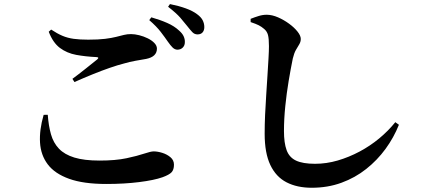

<svg xmlns="http://www.w3.org/2000/svg" viewBox="-20 -853 2040 923"><path d="M786.8 -652.9Q773 -673.1 752.7 -699.6Q732.4 -726.1 697.5 -756.3L707.4 -769.7Q749.5 -757.8 783.7 -742.7Q817.8 -727.7 840.4 -706.5Q856.7 -692.5 863 -678.2Q869.4 -663.9 868.6 -649.7Q868.6 -634.3 858.5 -624.2Q848.4 -614.1 832.1 -614.1Q819.6 -614.8 809.4 -624.9Q799.2 -635.1 786.8 -652.9ZM879.4 -728.4Q865.8 -745.9 846.6 -768Q827.4 -790 788.1 -820.5L797 -833.4Q839.6 -824.9 873.2 -812.7Q906.7 -800.5 927.4 -784.8Q946.7 -770.7 954.4 -755.3Q962.2 -740 962.2 -722.8Q962.2 -706.7 953.7 -697.1Q945.2 -687.6 929.6 -687.6Q914.9 -687.6 904.6 -698.5Q894.2 -709.4 879.4 -728.4ZM214.3 -700.5 226 -710.8Q254.7 -691.7 279.9 -681Q305.1 -670.3 334.4 -666.3Q363.6 -662.3 404 -662.3Q453.3 -662.3 485.2 -666.3Q517.1 -670.3 538.2 -675.7Q559.4 -681.2 575.5 -685.1Q591.7 -689.1 609.8 -689.1Q627.6 -689.1 649.2 -683.7Q670.7 -678.3 690.1 -668.8Q709.5 -659.3 722 -646.4Q734.4 -633.4 734.4 -619.4Q734.4 -580.1 682.4 -569.7Q659 -565.7 631.3 -560.8Q603.7 -555.9 575.8 -547.7Q546.2 -540.2 507.5 -526.8Q468.7 -513.4 425.7 -495.9Q382.7 -478.5 337.9 -458.6L328.2 -474Q357.6 -495.6 391.4 -522.6Q425.2 -549.6 447.2 -567.2Q459.5 -577.9 442.9 -578.6Q391.4 -581 346.5 -589.2Q301.6 -597.5 267.9 -622.7Q234.3 -648 214.3 -700.5ZM209.6 -301.2 189.8 -300.9Q168.8 -228.4 172.4 -167.8Q176 -107.2 209.7 -62.7Q243.5 -18.1 312.4 6.6Q381.3 31.4 491 31.4Q577.5 31.4 648.9 22.4Q720.4 13.5 761.2 -0.9Q793.8 -12.8 805 -25.1Q816.3 -37.4 816.3 -61.3Q816.3 -82.9 799.6 -97Q783 -111.1 760.2 -118.2Q737.5 -125.2 718.7 -125.2Q705 -125.2 672.8 -114.4Q640.6 -103.5 588.1 -92.3Q535.5 -81.1 458.3 -81.1Q384.6 -81.1 337.4 -95.6Q290.3 -110.1 263.4 -138.2Q236.6 -166.4 225 -207.5Q213.4 -248.6 209.6 -301.2Z M1184.9 -746.8V-762.5Q1204.9 -770.4 1224.5 -776.4Q1244.2 -782.3 1263.2 -782.1Q1288.4 -781.8 1316.6 -769.6Q1344.8 -757.3 1369.6 -739.1Q1394.5 -721 1410.2 -701.2Q1425.9 -681.5 1425.9 -665.9Q1425.9 -651.8 1418.5 -639.8Q1411 -627.8 1402.4 -612.6Q1393.7 -597.3 1387.5 -571.4Q1377.6 -523 1367.7 -464Q1357.8 -404.9 1351.5 -342.9Q1345.1 -280.9 1345.1 -222.7Q1345.1 -166.2 1357.8 -131.3Q1370.5 -96.4 1403 -81Q1435.5 -65.6 1494.3 -65.6Q1549.2 -65.6 1603.4 -81.4Q1657.7 -97.3 1708.6 -124.4Q1759.5 -151.5 1803.4 -187.9Q1847.3 -224.4 1880.3 -265.6L1897.7 -253.2Q1873.1 -191.6 1833.4 -137.2Q1793.7 -82.8 1740.5 -40.7Q1687.4 1.5 1621.6 25.5Q1555.8 49.6 1478.4 49.6Q1408.1 49.6 1357.4 23.4Q1306.7 -2.7 1279.5 -60Q1252.3 -117.3 1252.3 -210.2Q1252.3 -253.1 1254.4 -301.5Q1256.6 -349.8 1259.9 -398.5Q1263.1 -447.2 1265.9 -492Q1268.7 -536.7 1270.8 -572.7Q1272.9 -608.7 1272.9 -631Q1272.9 -667.4 1268.3 -684.8Q1263.7 -702.2 1249.9 -713.8Q1237.5 -724.6 1223.7 -731.6Q1210 -738.5 1184.9 -746.8Z"/></svg>

Font: Source Han Serif JP VF
Style: Regular
Weight: 250
Designer: Ryoko NISHIZUKA 西塚涼子 (kana & ideographs); Frank Grießhammer (Latin, Greek & Cyrillic); Wenlong ZHANG 张文龙 (bopomofo); San
Foundry: Adobe
Version: Version 2.001;hotconv 1.1.0;makeotfexe 2.6.0